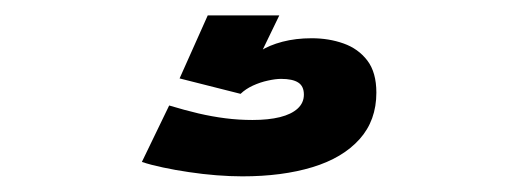

<svg xmlns="http://www.w3.org/2000/svg" viewBox="-20 -20 690 249"><path d="M294.3 208.7Q278.6 208.7 260.7 207.3Q242.9 205.9 225 203.2Q207.1 200.6 191.4 197.2Q175.6 193.9 164 190L199.4 116.8Q219.6 122.9 237.4 127.1Q255.1 131.2 272.4 133.4Q289.6 135.6 307.4 135.6Q328.2 135.6 343.1 131.9Q357.9 128.2 366 120.8Q374.1 113.4 374.1 102.7Q374.1 91.7 366.7 87Q359.4 82.3 344.5 82.3Q337.4 82.3 327.5 84.5Q317.6 86.6 308 91Q298.5 95.4 292 101.7L212.9 81.7L249.4 0H342.2L305.3 76.3L299.1 64.7Q304.6 54.3 316.9 46.5Q329.1 38.6 346.4 34.1Q363.7 29.6 384.1 29.6Q406.6 29.6 425.6 36.4Q444.6 43.1 456.4 58.5Q468.1 73.9 468.1 100.1Q468.1 136.2 446.3 160.5Q424.4 184.9 385.2 196.8Q346.1 208.7 294.3 208.7Z"/></svg>

Font: Trispace Thin
Style: Regular
Weight: 100
Designer: Tyler Finck
Foundry: Etcetera Type Company
Version: Version 1.210